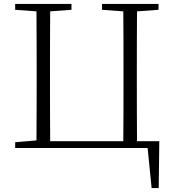

<svg xmlns="http://www.w3.org/2000/svg" viewBox="-20 -743 865 964"><path d="M56.2 0V-28.8L163.1 -38.1Q163.6 -110.8 163.8 -184.8Q164.1 -258.8 164.1 -333V-390.1Q164.1 -464.4 163.8 -538.8Q163.6 -613.3 163.1 -686L56.2 -693.8V-723.1H338.9V-693.8L231.9 -686Q231.4 -612.3 231.2 -538.6Q231 -464.8 231 -390.1V-333Q231 -257.8 231.2 -183.1Q231.4 -108.4 231.9 -34.2H599.1Q599.6 -108.4 599.9 -183.1Q600.1 -257.8 600.1 -333V-390.1Q600.1 -464.4 599.9 -538.8Q599.6 -613.3 599.1 -686L492.2 -693.8V-723.1H775.9V-693.8L668 -686Q667.5 -612.3 667.2 -538.6Q667 -464.8 667 -390.1V-333Q667 -257.8 667.2 -183.1Q667.5 -108.4 668 -34.2H779.8L776.9 201.2H741.2L721.2 0Z"/></svg>

Font: Source Han Serif TW ExtraLight
Style: Regular
Weight: 250
Designer: Ryoko NISHIZUKA Ë•øÂ°öÊ∂ºÂ≠ê (kana & ideographs); Frank Grie√ühammer (Latin, Greek & Cyrillic); Wenlong ZHANG Âº†ÊñáÈæô 
Foundry: Adobe
Version: Version 2.003;hotconv 1.1.1;makeotfexe 2.6.0